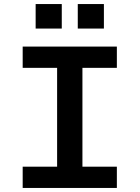

<svg xmlns="http://www.w3.org/2000/svg" viewBox="-20 -928 690 948"><path d="M262 0V-698H387V0ZM92 -698H557V-593H92ZM92 -105H557V0H92ZM364 -787V-908H493V-787ZM156 -787V-908H285V-787Z"/></svg>

Font: Azeret Mono Medium
Style: Regular
Weight: 500
Designer: Martin Vácha
Foundry: Displaay
Version: Version 1.002